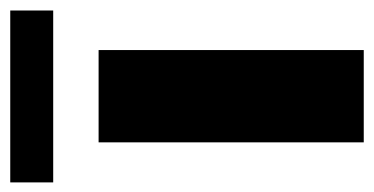

<svg xmlns="http://www.w3.org/2000/svg" viewBox="-232 -546 747 384"><g transform="rotate(-90 142.0 -353.5)"><path d="M49.8 -530.3H234.4V0H49.8ZM313.5 -621.1H-30.3V-707H313.5Z"/></g></svg>

Font: Pretendard Std Black
Style: Regular
Weight: 900
Designer: Base glyphs from Inter by Rasmus Andersson; Hangeul glyphs from Noto Sans CJK(Source Han Sans) by Jang Soo-young and Kan
Foundry: Kil Hyung-jin
Version: Version 1.309